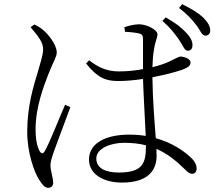

<svg xmlns="http://www.w3.org/2000/svg" viewBox="-20 -849 1040 917"><path d="M833 -662C853 -634 860 -608 875 -607C888 -606 898 -613 899 -629C901 -649 892 -669 869 -693C847 -717 818 -740 771 -766L756 -749C792 -718 814 -689 833 -662ZM916 -731C936 -706 943 -680 959 -679C973 -678 983 -686 984 -701C985 -721 975 -740 951 -765C927 -787 898 -805 850 -829L835 -811C874 -781 894 -759 916 -731ZM126 -719C163 -676 187 -646 186 -612C185 -582 172 -548 159 -500C141 -440 110 -344 110 -219C110 -121 143 -26 168 11C181 32 194 48 210 48C226 48 234 38 234 23C234 0 221 -31 221 -60C221 -77 228 -98 238 -127C251 -164 297 -285 316 -337L291 -349C268 -298 214 -159 193 -126C185 -113 177 -115 170 -126C158 -148 150 -177 150 -234C150 -339 191 -443 212 -497C237 -560 251 -578 251 -598C251 -638 207 -688 189 -703C172 -718 164 -722 144 -732ZM677 -155V-150C677 -67 659 -25 547 -25C485 -25 440 -45 440 -92C440 -141 510 -167 573 -167C612 -167 646 -163 677 -155ZM577 -697C604 -696 628 -693 646 -689C659 -685 663 -679 663 -660V-519C628 -512 588 -508 547 -508C486 -508 444 -531 406 -561L391 -546C446 -477 485 -462 545 -462C583 -462 624 -466 663 -472C666 -381 673 -271 676 -200C651 -204 625 -206 596 -206C490 -206 405 -168 405 -87C405 -17 474 23 563 23C683 23 728 -32 728 -105L727 -138C780 -115 820 -82 858 -45C873 -30 884 -19 898 -19C912 -19 919 -30 919 -46C919 -64 907 -83 888 -100C858 -127 804 -167 724 -189C718 -268 709 -376 708 -480C767 -491 818 -505 848 -515C877 -526 890 -534 890 -551C890 -568 860 -578 843 -579C834 -579 823 -571 788 -555C772 -547 744 -537 708 -528C709 -561 711 -590 716 -615C723 -660 732 -666 732 -685C732 -707 681 -733 644 -733C623 -733 594 -726 574 -719Z"/></svg>

Font: Noto Serif CJK SC Light
Style: Regular
Weight: 300
Designer: Ryoko NISHIZUKA 西塚涼子 (kana & ideographs); Frank Grießhammer (Latin, Greek & Cyrillic); Wenlong ZHANG 张文龙 (bopomofo); San
Foundry: Adobe
Version: Version 2.001;hotconv 1.1.0;makeotfexe 2.6.0